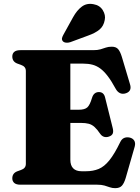

<svg xmlns="http://www.w3.org/2000/svg" viewBox="-20 -961 730 999"><path d="M259.5 -390H389.5Q421 -390 434.5 -402.5Q448 -415 458.5 -451Q463.5 -467.5 472.8 -474.8Q482 -482 494.5 -482Q520.5 -482 527 -453L566.5 -294.5Q571 -276.5 566.5 -266Q562 -255.5 547.5 -250.5Q534 -245.5 522 -249Q510 -252.5 501.5 -264.5Q485.5 -288 472 -300.2Q458.5 -312.5 442 -317Q425.5 -321.5 399.5 -321.5H259.5ZM44 -667Q44 -682.5 54.2 -691.2Q64.5 -700 86 -700H465.5Q488.5 -700 503.2 -704.5Q518 -709 531 -713.5Q544 -718 561.5 -718Q583.5 -718 594.5 -705.5Q605.5 -693 614 -665L656.5 -522.5Q662 -505 656.8 -493.2Q651.5 -481.5 636 -476Q618.5 -470 604.8 -476.2Q591 -482.5 582 -499Q560 -539.5 540.5 -565Q521 -590.5 501.5 -604.8Q482 -619 460.5 -624.5Q439 -630 412.5 -630H346V-130Q346 -100 361 -85Q376 -70 404 -70H427.5Q464.5 -70 493.5 -82Q522.5 -94 549 -126.8Q575.5 -159.5 605.5 -221.5Q613 -237.5 625.5 -243Q638 -248.5 653.5 -245.5Q670.5 -242 678.2 -229.8Q686 -217.5 681 -198.5L634 -35Q626 -8 614.5 5Q603 18 579.5 18Q564 18 551.5 13.5Q539 9 523.8 4.5Q508.5 0 486 0H86Q64.5 0 54.2 -9Q44 -18 44 -33Q44 -59.5 69.5 -69.5L89 -76.5Q102 -81 108.2 -88.8Q114.5 -96.5 114.5 -109V-591Q114.5 -603.5 108.2 -611.2Q102 -619 89 -623.5L69.5 -630.5Q44 -640.5 44 -667ZM360 -871Q380 -907.5 406 -926.8Q432 -946 467 -939Q499 -933.5 514.8 -908Q530.5 -882.5 525 -857Q519.5 -825.5 497.8 -807.2Q476 -789 437.5 -775.5L345.5 -741.5Q335 -738 324 -739Q313 -740 307 -746.5Q300.5 -754.5 302.8 -763.2Q305 -772 310.5 -781.5Z"/></svg>

Font: Fraunces Black
Style: Regular
Weight: 900
Version: Version 1.000;[b76b70a41]